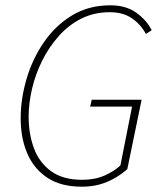

<svg xmlns="http://www.w3.org/2000/svg" viewBox="-20 -692 610 724"><path d="M288 12Q210 12 159 -21.5Q108 -55 83 -113Q58 -171 58 -246Q58 -319 80 -394Q102 -469 145 -532Q188 -595 251 -633.5Q314 -672 396 -672Q455 -672 494 -644Q533 -616 552 -578L530 -564Q511 -600 477.5 -623Q444 -646 394 -646Q335 -646 287 -622Q239 -598 202 -556.5Q165 -515 139.5 -464Q114 -413 101 -358Q88 -303 88 -252Q88 -187 108 -133Q128 -79 172.5 -46.5Q217 -14 290 -14Q338 -14 374 -30Q410 -46 434 -68L478 -290H320L326 -316H514L460 -54Q426 -24 383.5 -6Q341 12 288 12Z"/></svg>

Font: Source Sans 3
Style: Italic
Weight: 200
Italic angle: -11°
Designer: Paul D. Hunt
Foundry: Adobe
Version: Version 3.046;hotconv 1.0.118;makeotfexe 2.5.65603